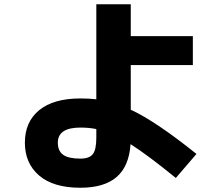

<svg xmlns="http://www.w3.org/2000/svg" viewBox="-20 -818 1040 903"><path d="M887 -512H595V-302Q712 -248 904 -94L807 19Q673 -90 594 -140Q587 -36 528.5 14.5Q470 65 358 65Q231 65 164 7.5Q97 -50 97 -147Q97 -245 164.5 -300Q232 -355 358 -355Q401 -355 433 -351V-798H595V-648H887ZM433 -211Q399 -218 358 -218Q252 -218 252 -147Q252 -108 277 -90Q302 -72 358 -72Q400 -72 416.5 -93Q433 -114 433 -170Z"/></svg>

Font: Mplus 1p ExtraBold
Style: Regular
Weight: 800
Version: Version 1.061